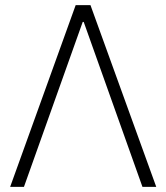

<svg xmlns="http://www.w3.org/2000/svg" viewBox="-20 -727 646 747"><path d="M19.5 0 274.4 -707H332L587.9 0H534.2L305.7 -641.6H301.8L73.2 0Z"/></svg>

Font: Pretendard JP ExtraLight
Style: Regular
Weight: 200
Designer: Base glyphs from Inter by Rasmus Andersson; Hangeul glyphs from Noto Sans CJK(Source Han Sans) by Jang Soo-young and Kan
Foundry: Kil Hyung-jin
Version: Version 1.309